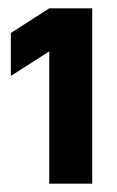

<svg xmlns="http://www.w3.org/2000/svg" viewBox="-20 -820 280 460"><path d="M98 -697 6 -638V-741L98 -800H201V-380H98Z"/></svg>

Font: 
Style: 㨦
Weight: 700
Designer: A.Korolkova, Vitaly Kuzmin
Foundry: ParaType Ltd
Version: Version 2.000